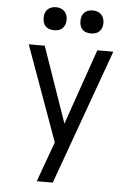

<svg xmlns="http://www.w3.org/2000/svg" viewBox="-62 -779 724 1040"><g transform="rotate(5 300.0 -259.0)"><path d="M178 215Q191 180 203.5 144.5Q216 109 229 74L257 -3L158 -277L70 -520H157L300 -109L443 -520H530L265 215ZM400 -608Q387 -608 375 -611.5Q363 -615 354 -624Q345 -633 341.5 -645Q338 -657 338 -670Q338 -683 341.5 -695Q345 -707 354 -716Q363 -725 375 -729Q387 -733 400 -733Q413 -733 425 -729Q437 -725 446 -716Q455 -707 459 -695Q463 -683 463 -670Q463 -657 459 -645Q455 -633 446 -624Q437 -615 425 -611.5Q413 -608 400 -608ZM200 -608Q187 -608 175 -611.5Q163 -615 154 -624Q145 -633 141.5 -645Q138 -657 138 -670Q138 -683 141.5 -695Q145 -707 154 -716Q163 -725 175 -729Q187 -733 200 -733Q213 -733 225 -729Q237 -725 246 -716Q255 -707 259 -695Q263 -683 263 -670Q263 -657 259 -645Q255 -633 246 -624Q237 -615 225 -611.5Q213 -608 200 -608Z"/></g></svg>

Font: Iosevka Custom Extended
Style: Regular
Weight: 400
Width: 7
Monospace: yes
Designer: Belleve Invis
Foundry: Belleve Invis
Version: Version 11.2.4; ttfautohint (v1.8.4)